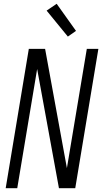

<svg xmlns="http://www.w3.org/2000/svg" viewBox="-20 -993 540 1013"><path d="M10 0 132 -735H218L333 -106L438 -735H499L377 0H291L176 -629L71 0ZM338 -800 226 -937 279 -973 381 -830Z"/></svg>

Font: Iosevka SS04 Light
Style: Italic
Weight: 300
Italic angle: -9°
Monospace: yes
Designer: Belleve Invis
Foundry: Belleve Invis
Version: Version 19.0.0; ttfautohint (v1.8.4)